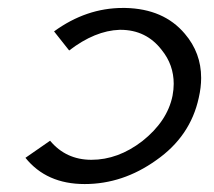

<svg xmlns="http://www.w3.org/2000/svg" viewBox="-20 -462 539 483"><path d="M295 -442Q392 -440 445 -377Q486 -329 486 -266Q486 -242 480 -216Q459 -119 373 -59Q289 1 193 1Q97 1 44 -65L106 -108Q146 -60 210 -60Q277 -60 338 -107Q401 -157 414 -221Q417 -237 417 -251Q417 -299 387 -336Q348 -387 283 -387Q282 -387 281 -387Q219 -385 154 -335L116 -383Q197 -442 289 -442Q292 -442 295 -442Z"/></svg>

Font: New Athena Unicode
Style: Italic
Weight: 400
Designer: J. Rusten 1997; rev. by R. Hancock 2001, 2002, rev. by D. Mastronarde 2002-2019
Foundry: Society for Classical Studies (formerly American Philological Association)
Version: Version 5.008